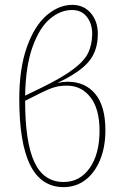

<svg xmlns="http://www.w3.org/2000/svg" viewBox="-20 -757 507 787"><path d="M412 -223Q412 -154 390 -101Q368 -48 329.5 -19Q291 10 241 10Q149 10 104 -80Q59 -170 59 -351Q59 -476 90 -563.5Q121 -651 171 -694Q221 -737 276 -737Q323 -737 352 -703.5Q381 -670 381 -618Q381 -548 343 -503.5Q305 -459 215 -417Q238 -422 257 -422Q329 -422 370.5 -372Q412 -322 412 -223ZM83 -365 149 -397Q237 -440 282 -474.5Q327 -509 342 -541.5Q357 -574 358 -617Q358 -660 336 -688Q314 -716 275 -716Q228 -716 185 -680Q142 -644 113.5 -565Q85 -486 83 -365ZM388 -222Q388 -310 351 -358Q314 -406 254 -406Q225 -406 202 -399Q179 -392 149 -377L83 -344Q83 -174 121 -92.5Q159 -11 241 -11Q307 -11 347.5 -68Q388 -125 388 -222Z"/></svg>

Font: Fira Sans Extra Condensed Thin
Style: Regular
Weight: 250
Width: 1
Designer: Carrois Corporate & Edenspiekermann AG
Foundry: Carrois Corporate GbR & Edenspiekermann AG
Version: Version 4.203